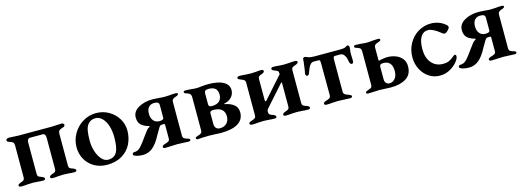

<svg xmlns="http://www.w3.org/2000/svg" viewBox="-8 -1008 4360 1601"><g transform="rotate(-15 2172.0 -207.5)"><path d="M22 -9Q22 -16 28 -20.5Q34 -25 45 -29Q64 -35 72.5 -42Q81 -49 81 -67V-337Q81 -360 72.5 -368Q64 -376 42 -382Q34 -384 28 -389Q22 -394 22 -402Q22 -407 30 -412Q38 -417 43 -417Q61 -417 89 -415Q117 -413 130 -413H416Q430 -413 458 -415Q486 -417 504 -417Q509 -417 516 -412.5Q523 -408 523 -402Q523 -394 517.5 -389Q512 -384 504 -382Q481 -376 472 -367.5Q463 -359 463 -337V-66Q463 -48 471.5 -41.5Q480 -35 500 -29Q521 -21 521 -9Q521 -3 515 0Q509 3 502 3Q474 3 451 0Q423 -2 407 -2Q391 -2 363 0Q342 3 313 3Q306 3 300 0Q294 -3 294 -9Q294 -21 315 -29Q335 -35 343.5 -41.5Q352 -48 352 -66V-337Q352 -352 345.5 -361.5Q339 -371 326 -371H219Q206 -371 199.5 -361.5Q193 -352 193 -337V-66Q193 -48 201 -42Q209 -36 230 -29Q251 -21 251 -9Q251 -3 245 0Q239 3 231 3Q204 3 183 0Q157 -2 140 -2Q123 -2 95 0Q73 3 43 3Q35 3 28.5 0Q22 -3 22 -9Z M572 -193Q572 -254 602.5 -308Q633 -362 686 -394.5Q739 -427 802 -427Q861 -427 910.5 -398.5Q960 -370 989 -322.5Q1018 -275 1018 -220Q1018 -156 991 -102.5Q964 -49 910.5 -17.5Q857 14 781 14Q723 14 675 -12.5Q627 -39 599.5 -86.5Q572 -134 572 -193ZM877 -66Q898 -104 898 -196Q898 -248 884 -291.5Q870 -335 844.5 -361Q819 -387 786 -387Q746 -387 723 -360Q705 -340 698.5 -305Q692 -270 692 -217Q692 -168 706.5 -124Q721 -80 746 -52.5Q771 -25 801 -25Q854 -25 877 -66Z M1010 -13Q1010 -30 1029 -30Q1059 -30 1083.5 -56.5Q1108 -83 1144 -135Q1165 -165 1177 -179Q1189 -193 1201 -199Q1206 -202 1206 -204.5Q1206 -207 1202 -208Q1157 -220 1135 -242Q1113 -264 1113 -306Q1113 -356 1164 -386Q1215 -416 1287 -416Q1303 -416 1320 -414.5Q1337 -413 1344 -413Q1368 -410 1392 -410Q1409 -410 1435 -412Q1454 -415 1486 -415Q1493 -415 1498.5 -412.5Q1504 -410 1504 -405Q1504 -396 1486 -389Q1464 -383 1455 -374.5Q1446 -366 1446 -346V-60Q1446 -44 1453 -38Q1460 -32 1471.5 -28Q1483 -24 1487 -23Q1495 -21 1500 -17Q1505 -13 1505 -8Q1505 -3 1499.5 0Q1494 3 1488 3Q1471 3 1439 1Q1405 -1 1391 -1Q1373 -1 1341 1Q1309 3 1287 3Q1280 3 1273.5 0Q1267 -3 1267 -9Q1267 -21 1287 -28Q1313 -35 1323.5 -42Q1334 -49 1334 -65V-182Q1334 -192 1325 -192H1317Q1306 -192 1302 -191Q1293 -190 1284 -177Q1275 -164 1250 -119Q1215 -51 1177.5 -19.5Q1140 12 1091 12Q1059 12 1034.5 4Q1010 -4 1010 -13ZM1334 -244V-352Q1334 -369 1324.5 -376Q1315 -383 1292 -383Q1263 -383 1245 -364Q1227 -345 1227 -305Q1227 -270 1245.5 -247.5Q1264 -225 1297 -225Q1334 -225 1334 -244Z M1552 -8Q1552 -13 1557.5 -17Q1563 -21 1570 -23Q1574 -24 1587.5 -28.5Q1601 -33 1606.5 -40.5Q1612 -48 1612 -60V-346Q1612 -366 1603 -375.5Q1594 -385 1572 -391Q1554 -396 1554 -406Q1554 -411 1559.5 -414Q1565 -417 1571 -417Q1582 -417 1624 -414Q1642 -411 1665 -411Q1686 -411 1705 -414Q1737 -418 1766 -418Q1853 -418 1898.5 -392.5Q1944 -367 1944 -321Q1944 -285 1920 -259.5Q1896 -234 1859 -227Q1855 -226 1854.5 -224Q1854 -222 1859 -221Q1905 -213 1935.5 -189.5Q1966 -166 1966 -122Q1966 -60 1914.5 -28.5Q1863 3 1765 3Q1751 3 1719 1Q1685 -1 1665 -1Q1635 -1 1607 0.5Q1579 2 1569 3Q1562 3 1557 0.5Q1552 -2 1552 -8ZM1838 -308Q1838 -344 1819.5 -361.5Q1801 -379 1761 -379Q1740 -379 1732 -372Q1724 -365 1724 -349V-256Q1724 -244 1731 -238.5Q1738 -233 1749 -233Q1795 -233 1816.5 -253.5Q1838 -274 1838 -308ZM1850 -118Q1850 -159 1825 -179Q1800 -199 1756 -199Q1741 -199 1732.5 -194.5Q1724 -190 1724 -178V-87Q1724 -63 1736 -50Q1748 -37 1770 -37Q1806 -37 1828 -59.5Q1850 -82 1850 -118Z M2015 -9Q2015 -16 2021 -20.5Q2027 -25 2038 -29Q2059 -35 2068.5 -42Q2078 -49 2078 -67V-346Q2078 -364 2068.5 -371.5Q2059 -379 2040 -385Q2029 -389 2023 -393Q2017 -397 2017 -404Q2017 -410 2023.5 -413.5Q2030 -417 2037 -417Q2067 -417 2089 -414Q2119 -412 2135 -412Q2152 -412 2178 -414Q2201 -417 2228 -417Q2234 -417 2239.5 -413.5Q2245 -410 2245 -404Q2245 -392 2225 -385Q2205 -378 2197 -371.5Q2189 -365 2189 -347V-167Q2189 -156 2195 -156Q2198 -156 2202 -160L2358 -335Q2360 -337 2363 -340.5Q2366 -344 2366 -348Q2366 -366 2358 -372.5Q2350 -379 2331 -385Q2310 -393 2310 -404Q2310 -410 2315.5 -413.5Q2321 -417 2328 -417Q2357 -417 2378 -414Q2406 -412 2422 -412Q2439 -412 2467 -414Q2489 -417 2519 -417Q2526 -417 2531.5 -413.5Q2537 -410 2537 -404Q2537 -393 2516 -385Q2496 -379 2486.5 -372Q2477 -365 2477 -347V-67Q2477 -49 2486.5 -42Q2496 -35 2517 -29Q2538 -21 2538 -9Q2538 -3 2532.5 0Q2527 3 2520 3Q2491 3 2468 0Q2438 -2 2422 -2Q2405 -2 2377 0Q2355 3 2325 3Q2318 3 2312.5 0Q2307 -3 2307 -9Q2307 -21 2328 -29Q2348 -35 2357 -42Q2366 -49 2366 -67V-267Q2366 -272 2363.5 -273Q2361 -274 2359 -272L2197 -90Q2189 -80 2189 -67Q2189 -50 2196.5 -43.5Q2204 -37 2214 -33.5Q2224 -30 2227 -29Q2248 -21 2248 -9Q2248 -3 2242.5 0Q2237 3 2230 3Q2202 3 2179 0Q2151 -2 2135 -2Q2120 -2 2088 0Q2064 3 2035 3Q2029 3 2022 -0.5Q2015 -4 2015 -9Z M2659 -9Q2659 -21 2678 -28Q2703 -35 2713.5 -42.5Q2724 -50 2724 -67L2723 -343Q2723 -356 2720.5 -364Q2718 -372 2708 -372H2665Q2632 -372 2608 -299Q2600 -271 2585 -271Q2579 -271 2575 -277.5Q2571 -284 2571 -293Q2571 -299 2575 -313Q2579 -331 2579 -337L2582 -363Q2587 -390 2587 -410Q2587 -418 2591.5 -423.5Q2596 -429 2602 -429Q2610 -429 2630 -420Q2649 -412 2685 -412H2901Q2944 -412 2952 -419Q2958 -423 2964.5 -426Q2971 -429 2975 -429Q2979 -429 2983.5 -424Q2988 -419 2988 -411Q2988 -403 2986 -387Q2983 -372 2983 -356Q2983 -328 2985 -296V-292Q2985 -284 2981 -277.5Q2977 -271 2970 -271Q2955 -271 2949 -299Q2947 -326 2933 -349Q2919 -372 2897 -372H2852Q2841 -372 2838 -364.5Q2835 -357 2835 -343V-67Q2835 -52 2845.5 -43.5Q2856 -35 2881 -28Q2891 -24 2896 -20Q2901 -16 2901 -9Q2901 -4 2895.5 -1Q2890 2 2883 2Q2862 2 2828 0Q2796 -2 2779 -2Q2763 -2 2731 0Q2707 3 2678 3Q2671 3 2665 0Q2659 -3 2659 -9Z M3021 -8Q3021 -13 3026.5 -17Q3032 -21 3039 -23Q3063 -31 3071.5 -37.5Q3080 -44 3080 -62V-349Q3080 -368 3072 -376Q3064 -384 3042 -390Q3024 -395 3024 -405Q3024 -410 3029 -413Q3034 -416 3041 -416Q3051 -416 3093 -413Q3111 -410 3136 -410Q3161 -410 3180 -413Q3186 -413 3201 -414.5Q3216 -416 3233 -416Q3240 -416 3245.5 -413Q3251 -410 3251 -405Q3251 -395 3233 -390Q3210 -383 3201 -375.5Q3192 -368 3192 -349V-247Q3192 -242 3196 -239.5Q3200 -237 3203 -239Q3212 -243 3233.5 -246Q3255 -249 3273 -249Q3305 -249 3338.5 -237Q3372 -225 3394.5 -198.5Q3417 -172 3417 -132Q3417 -61 3366.5 -29Q3316 3 3236 3Q3215 3 3183 1Q3153 -1 3135 -1Q3118 -1 3086 1Q3054 3 3039 3Q3032 3 3026.5 0Q3021 -3 3021 -8ZM3300 -122Q3300 -166 3280.5 -188Q3261 -210 3225 -210Q3207 -210 3200 -205Q3192 -199 3192 -184V-77Q3192 -57 3203.5 -45Q3215 -33 3231 -33Q3260 -33 3280 -56.5Q3300 -80 3300 -122Z M3471 -194Q3471 -257 3500.5 -310.5Q3530 -364 3580.5 -395Q3631 -426 3691 -426Q3728 -426 3761 -413.5Q3794 -401 3819 -378Q3829 -369 3829 -360Q3829 -349 3812 -332Q3795 -315 3783 -315Q3776 -315 3769.5 -319Q3763 -323 3754 -331Q3728 -352 3701.5 -365.5Q3675 -379 3656 -379Q3614 -379 3591.5 -342.5Q3569 -306 3569 -235Q3569 -162 3606.5 -118Q3644 -74 3706 -74Q3735 -74 3756.5 -83Q3778 -92 3803 -114Q3804 -115 3808.5 -118.5Q3813 -122 3818 -122Q3829 -122 3829 -107Q3829 -95 3819 -78Q3798 -43 3753.5 -14.5Q3709 14 3656 14Q3604 14 3562 -13.5Q3520 -41 3495.5 -88.5Q3471 -136 3471 -194Z M3825 -13Q3825 -30 3844 -30Q3874 -30 3898.5 -56.5Q3923 -83 3959 -135Q3980 -165 3992 -179Q4004 -193 4016 -199Q4021 -202 4021 -204.5Q4021 -207 4017 -208Q3972 -220 3950 -242Q3928 -264 3928 -306Q3928 -356 3979 -386Q4030 -416 4102 -416Q4118 -416 4135 -414.5Q4152 -413 4159 -413Q4183 -410 4207 -410Q4224 -410 4250 -412Q4269 -415 4301 -415Q4308 -415 4313.5 -412.5Q4319 -410 4319 -405Q4319 -396 4301 -389Q4279 -383 4270 -374.5Q4261 -366 4261 -346V-60Q4261 -44 4268 -38Q4275 -32 4286.5 -28Q4298 -24 4302 -23Q4310 -21 4315 -17Q4320 -13 4320 -8Q4320 -3 4314.5 0Q4309 3 4303 3Q4286 3 4254 1Q4220 -1 4206 -1Q4188 -1 4156 1Q4124 3 4102 3Q4095 3 4088.5 0Q4082 -3 4082 -9Q4082 -21 4102 -28Q4128 -35 4138.5 -42Q4149 -49 4149 -65V-182Q4149 -192 4140 -192H4132Q4121 -192 4117 -191Q4108 -190 4099 -177Q4090 -164 4065 -119Q4030 -51 3992.5 -19.5Q3955 12 3906 12Q3874 12 3849.5 4Q3825 -4 3825 -13ZM4149 -244V-352Q4149 -369 4139.5 -376Q4130 -383 4107 -383Q4078 -383 4060 -364Q4042 -345 4042 -305Q4042 -270 4060.5 -247.5Q4079 -225 4112 -225Q4149 -225 4149 -244Z"/></g></svg>

Font: EB Garamond SemiBold
Style: Regular
Weight: 600
Designer: Georg Duffner and Octavio Pardo
Foundry: Georg Duffner
Version: Version 1.000